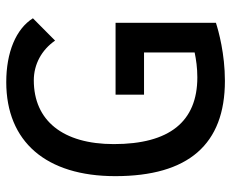

<svg xmlns="http://www.w3.org/2000/svg" viewBox="-84 -660 753 626"><g transform="rotate(-90 293.0 -346.5)"><path d="M342.8 9.8C430.7 9.8 504.9 -10.7 532.2 -19.5V-346.7H297.9V-253.9H435.5V-88.9C412.1 -84 385.3 -80.1 354.5 -80.1C210 -80.1 136.7 -170.9 136.7 -352.5C136.7 -518.6 213.4 -613.3 344.7 -613.3C396.5 -613.3 443.8 -587.9 474.1 -543.9L546.9 -616.2C512.2 -671.4 436 -703.1 338.9 -703.1C144.5 -703.1 32.2 -573.2 32.2 -347.7C32.2 -109.4 135.7 9.8 342.8 9.8Z"/></g></svg>

Font: Cascadia Code PL
Style: Regular
Weight: 400
Monospace: yes
Designer: Aaron Bell
Foundry: Saja Typeworks
Version: Version 2404.023